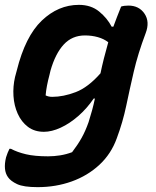

<svg xmlns="http://www.w3.org/2000/svg" viewBox="-22 -570 642 791"><path d="M303 -550Q353 -550 386.5 -522.5Q420 -495 438 -460H445Q452 -479 460 -500Q468 -521 477 -543Q483 -545 490.5 -546Q498 -547 507 -547Q551 -547 573.5 -513.5Q596 -480 578 -433Q546 -348 529 -274.5Q512 -201 498 -134Q484 -67 459 0Q436 64 387.5 109Q339 154 273.5 177.5Q208 201 133 201Q75 201 48.5 188.5Q22 176 11 160Q-10 131 3 78Q6 68 9.5 59.5Q13 51 17 43H23Q49 57 85 65.5Q121 74 176 74Q201 74 226 70Q251 66 275 57Q298 27 314 -1.5Q330 -30 343 -67Q351 -92 357.5 -116Q364 -140 369 -164H364Q336 -123 300.5 -92Q265 -61 228 -44Q191 -27 159 -27Q120 -27 93 -47.5Q66 -68 51 -101.5Q36 -135 33.5 -174.5Q31 -214 40 -253L47 -279Q82 -420 150 -485Q218 -550 303 -550ZM166 -177Q178 -171 193 -171Q239 -171 290 -190.5Q341 -210 392 -268Q398 -297 406 -329Q414 -361 424 -396Q406 -410 381 -417Q356 -424 328 -424Q275 -424 240.5 -386.5Q206 -349 186 -279L182 -262Q169 -214 166 -177Z"/></svg>

Font: Recursive Mn Csl St
Style: Bold Italic
Weight: 700
Italic angle: -15°
Monospace: yes
Version: Version 1.079;hotconv 1.0.112;makeotfexe 2.5.65598; ttfautoh